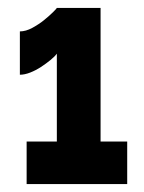

<svg xmlns="http://www.w3.org/2000/svg" viewBox="-20 -751 361 483"><path d="M300 -395V-288H47V-395H123V-616Q118 -609 107 -600Q96 -591 83 -582.5Q70 -574 56 -568.5Q42 -563 30 -563V-672Q45 -672 61.5 -681Q78 -690 91.5 -701Q105 -712 114 -721Q123 -730 123 -731H233V-395Z"/></svg>

Font: Raleway
Style: Heavy
Weight: 900
Designer: Matt McInerney, Pablo Impallari, Rodrigo Fuenzalida
Foundry: Matt McInerney, Pablo Impallari, Rodrigo Fuenzalida
Version: Version 2.001; ttfautohint (v0.8) -G 200 -r 50